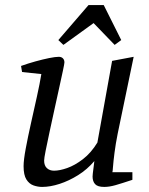

<svg xmlns="http://www.w3.org/2000/svg" viewBox="-20 -729 589 757"><path d="M146 8Q129 8 112 2Q95 -4 84 -21.5Q73 -39 73 -74Q73 -98 81.5 -143.5Q90 -189 102 -242.5Q114 -296 125.5 -348Q137 -400 143 -437L67 -445L63 -469Q91 -479 120 -487Q149 -495 173.5 -500Q198 -505 212 -505Q222 -505 228 -499Q234 -493 234 -483Q234 -478 228 -450Q222 -422 213 -381Q204 -340 194 -294.5Q184 -249 175 -207Q166 -165 160 -135Q154 -105 154 -96Q154 -76 165 -66Q176 -56 193 -56Q215 -56 245 -66.5Q275 -77 307 -101.5Q339 -126 364 -167L422 -489L507 -505L444 -202Q436 -162 431.5 -127Q427 -92 425.5 -71Q424 -50 423 -50H502V-20Q460 -6 435.5 1Q411 8 391 8Q365 8 355 -3Q345 -14 345 -33Q345 -36 346 -46Q347 -56 349 -69.5Q351 -83 352 -94Q324 -61 288 -38.5Q252 -16 215 -4Q178 8 146 8ZM230 -552 210 -571 329 -709H389L458 -571L432 -552L349 -638Z"/></svg>

Font: Manuale
Style: Italic
Weight: 400
Italic angle: -11°
Designer: Eduardo Tunni / Pablo Cosgaya
Foundry: Eduardo Tunni / Pablo Cosgaya
Version: Version 1.002